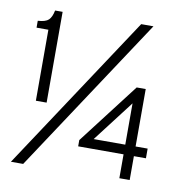

<svg xmlns="http://www.w3.org/2000/svg" viewBox="-81 -789 849 879"><g transform="rotate(10 343.5 -350.0)"><path d="M27 12Q147 -170 266 -350Q385 -530 505 -712H562Q442 -530 323 -350Q204 -170 84 12ZM91 -283V-613H36V-645Q72 -647 86 -660.5Q100 -674 106 -705H141V-283ZM529 0V-111H318V-140Q372 -211 426.5 -281.5Q481 -352 535 -423H577V-156H633V-111H577V0ZM529 -156V-348L382 -156Z"/></g></svg>

Font: Transpass ExtraLight
Style: Regular
Weight: 200
Designer: Delve Withrington
Foundry: Delve Fonts
Version: Version 1.001;December 18, 2019;FontCreator 12.0.0.2547 64-b